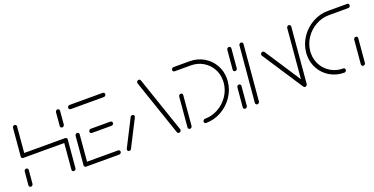

<svg xmlns="http://www.w3.org/2000/svg" viewBox="-24 -1042 3045 1564"><g transform="rotate(-20 1498.5 -259.5)"><path d="M52.6 0Q45.2 0 40.6 -5.4Q35.9 -10.7 36.7 -17.8L47 -134.1Q47.8 -141.5 53.3 -146.7Q58.9 -151.9 65.9 -151.9Q73 -151.9 78 -146.7Q83 -141.5 82.2 -134.1L71.9 -17.8Q71.1 -10.4 65.4 -5.2Q59.6 0 52.6 0ZM97.8 -518.5Q104.8 -518.5 109.8 -513.3Q114.8 -508.1 114.1 -501.1L93 -259.3Q92.2 -251.9 86.5 -246.9Q80.7 -241.9 73.7 -241.9Q66.3 -241.9 61.7 -247Q57 -252.2 57.8 -259.3L78.9 -501.1Q79.6 -508.1 85.2 -513.3Q90.7 -518.5 97.8 -518.5ZM446.3 -241.9H73.7L76.7 -277H449.3ZM449.3 -277Q456.3 -277 461.3 -271.9Q466.3 -266.7 465.6 -259.3L444.4 -17.8Q443.7 -10.4 438 -5.2Q432.2 0 425.2 0Q417.8 0 413.1 -5.4Q408.5 -10.7 409.3 -17.8L430.4 -259.3Q431.1 -266.7 436.7 -271.9Q442.2 -277 449.3 -277ZM457.4 -366.7Q450 -366.7 445.4 -372Q440.7 -377.4 441.5 -384.4L451.5 -501.1Q452.2 -508.1 457.8 -513.3Q463.3 -518.5 470.4 -518.5Q477.4 -518.5 482.4 -513.3Q487.4 -508.1 486.7 -501.1L476.7 -384.4Q475.9 -377 470.2 -371.9Q464.4 -366.7 457.4 -366.7Z M514.4 -18.1 535.9 -265.6Q536.7 -273 542.4 -278Q548.1 -283 555.2 -283Q562.6 -283 567.2 -277.8Q571.9 -272.6 571.1 -265.6L549.6 -18.1ZM836.7 -19.3Q836.7 -11.5 830.9 -5.7Q825.2 0 817.8 0H530.4Q523.7 0 519.1 -4.4Q514.4 -8.9 514.4 -15.9Q514.4 -23.7 520 -29.4Q525.6 -35.2 533.3 -35.2H820.4Q827.4 -35.2 832 -30.6Q836.7 -25.9 836.7 -19.3ZM652.6 -257.4Q652.6 -265.2 658.1 -271.1Q663.7 -277 671.5 -277H841.9Q848.5 -277 853.1 -272.2Q857.8 -267.4 857.8 -260.7Q857.8 -253 852 -247.4Q846.3 -241.9 838.9 -241.9H668.5Q661.9 -241.9 657.2 -246.3Q652.6 -250.7 652.6 -257.4ZM556.7 -499.3Q556.7 -507 562.2 -512.8Q567.8 -518.5 575.6 -518.5H863Q869.6 -518.5 874.3 -514.1Q878.9 -509.6 878.9 -503Q878.9 -494.8 873.3 -489.1Q867.8 -483.3 860 -483.3H572.6Q565.9 -483.3 561.3 -487.8Q556.7 -492.2 556.7 -499.3Z M905.9 0Q898.9 0 894.3 -4.6Q889.6 -9.3 889.6 -16.3Q889.6 -21.1 891.9 -24.4L1009.6 -255.9Q1012.6 -260.7 1017.2 -263.5Q1021.9 -266.3 1027 -266.3Q1034.1 -266.3 1038.5 -261.7Q1043 -257 1043 -250Q1043 -247.4 1041.1 -241.9L923 -10.4Q920.4 -5.6 915.7 -2.8Q911.1 0 905.9 0ZM1355.6 -19.3Q1355.6 -11.5 1350 -5.7Q1344.4 0 1336.7 0Q1331.1 0 1327 -2.8Q1323 -5.6 1321.1 -10.4L1157 -492.2Q1155.6 -498.1 1155.6 -499.6Q1155.6 -507.4 1161.3 -513Q1167 -518.5 1174.4 -518.5Q1180 -518.5 1183.9 -515.7Q1187.8 -513 1189.6 -508.5L1354.1 -26.3Q1355.6 -22.2 1355.6 -19.3Z M1457.8 -294.8Q1464.8 -294.8 1469.4 -289.6Q1474.1 -284.4 1473.3 -277L1450.7 -17.8Q1450 -10.4 1444.4 -5.2Q1438.9 0 1431.9 0Q1424.8 0 1419.8 -5.2Q1414.8 -10.4 1415.6 -17.8L1438.1 -277Q1438.9 -284.4 1444.6 -289.6Q1450.4 -294.8 1457.8 -294.8ZM1554.8 -15.9Q1554.8 -23.7 1560.4 -29.4Q1565.9 -35.2 1573.7 -35.2Q1634.4 -35.2 1688.7 -65.4Q1743 -95.6 1777.6 -147Q1812.2 -198.5 1817.4 -259.3Q1818.1 -265.9 1818.1 -279.6Q1818.1 -335.9 1791.3 -382.6Q1764.4 -429.3 1717.4 -456.3Q1670.4 -483.3 1613 -483.3H1473.7Q1467 -483.3 1462.4 -487.8Q1457.8 -492.2 1457.8 -499.3Q1457.8 -507 1463.3 -512.8Q1468.9 -518.5 1476.7 -518.5H1615.9Q1682.6 -518.5 1737 -487.2Q1791.5 -455.9 1822.6 -401.7Q1853.7 -347.4 1853.7 -282.2Q1853.7 -271.1 1852.6 -259.3Q1846.3 -188.9 1806.3 -129.4Q1766.3 -70 1703.7 -35Q1641.1 0 1570.7 0Q1564.1 0 1559.4 -4.4Q1554.8 -8.9 1554.8 -15.9Z M1910.4 0Q1903 0 1898.3 -5.4Q1893.7 -10.7 1894.4 -17.8L1909.3 -185.2Q1910 -192.6 1915.6 -197.8Q1921.1 -203 1928.1 -203Q1935.2 -203 1940.2 -197.8Q1945.2 -192.6 1944.4 -185.2L1929.6 -17.8Q1928.9 -10.4 1923.1 -5.2Q1917.4 0 1910.4 0ZM1938.1 -315.9Q1930.7 -315.9 1926.1 -320.9Q1921.5 -325.9 1922.2 -333.3L1936.7 -501.1Q1937.4 -508.1 1943 -513.3Q1948.5 -518.5 1955.6 -518.5Q1962.6 -518.5 1967.6 -513.3Q1972.6 -508.1 1971.9 -501.1L1957.4 -333.3Q1956.7 -325.9 1950.9 -320.9Q1945.2 -315.9 1938.1 -315.9Z M2015.6 0Q2008.1 0 2003.5 -5.4Q1998.9 -10.7 1999.6 -17.8L2041.9 -501.1Q2042.6 -508.1 2048.1 -513.3Q2053.7 -518.5 2060.7 -518.5Q2067.8 -518.5 2072.8 -513.3Q2077.8 -508.1 2077 -501.1L2034.8 -17.8Q2034.1 -10.4 2028.3 -5.2Q2022.6 0 2015.6 0ZM2182.2 -370.4Q2183 -377.8 2188.7 -383Q2194.4 -388.1 2201.9 -388.1Q2210 -388.1 2215.2 -381.1L2446.7 -27.4L2416.7 -6.3L2184.8 -360Q2182.2 -363.7 2182.2 -370.4ZM2429.6 0Q2422.2 0 2417.6 -5.4Q2413 -10.7 2413.7 -17.8L2455.9 -501.1Q2456.7 -508.1 2462.2 -513.3Q2467.8 -518.5 2474.8 -518.5Q2481.9 -518.5 2486.9 -513.3Q2491.9 -508.1 2491.1 -501.1L2448.9 -17.8Q2448.1 -10.4 2442.4 -5.2Q2436.7 0 2429.6 0Z M2788.1 -19.3Q2788.1 -11.1 2782.4 -5.6Q2776.7 0 2768.9 0Q2702.6 0 2648.1 -31.3Q2593.7 -62.6 2562.4 -116.9Q2531.1 -171.1 2531.1 -236.3Q2531.1 -247.8 2532.2 -259.3Q2538.5 -329.6 2578.5 -389.1Q2618.5 -448.5 2681.1 -483.5Q2743.7 -518.5 2814.1 -518.5H2981.5Q2988.1 -518.5 2992.8 -514.1Q2997.4 -509.6 2997.4 -503Q2997.4 -494.8 2991.9 -489.1Q2986.3 -483.3 2978.5 -483.3H2811.1Q2750.4 -483.3 2696.3 -453.1Q2642.2 -423 2607.6 -371.5Q2573 -320 2567.4 -259.3Q2566.7 -252.6 2566.7 -239.6Q2566.7 -183 2593.5 -136.3Q2620.4 -89.6 2667.4 -62.4Q2714.4 -35.2 2771.9 -35.2Q2778.9 -35.2 2783.5 -30.6Q2788.1 -25.9 2788.1 -19.3ZM2934.4 0Q2927 0 2922.4 -5.2Q2917.8 -10.4 2918.1 -17.8L2936.3 -225.2Q2937 -232.6 2942.8 -237.8Q2948.5 -243 2955.6 -243Q2963 -243 2967.6 -237.6Q2972.2 -232.2 2971.5 -225.2L2953.3 -17.8Q2953 -10.4 2947.4 -5.2Q2941.9 0 2934.4 0Z"/></g></svg>

Font: 26F Galaxy Sans Light
Style: Italic
Weight: 300
Italic angle: -5°
Designer: C₂₉H₂₅N₃O₅
Version: Version 1.200